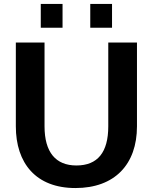

<svg xmlns="http://www.w3.org/2000/svg" viewBox="-20 -937 772 970"><path d="M60 -299C60 -113 161 13 361 13C559 13 672 -106 672 -299V-722H527V-299C527 -167 473 -101 366 -101C262 -101 205 -167 205 -299V-722H60ZM186 -797H296V-917H186ZM436 -797H546V-917H436Z"/></svg>

Font: Perun
Style: Bold
Weight: 700
Foundry: Copyright (c) Stefan Peev, Context Ltd, 2016
Version: Version 1.089